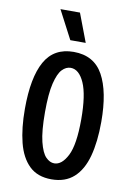

<svg xmlns="http://www.w3.org/2000/svg" viewBox="-97 -945 705 1018"><g transform="rotate(10 255.5 -435.5)"><path d="M253 13Q178 13 133.5 -30Q89 -73 69.5 -150Q50 -227 50 -331Q50 -500 98.5 -586.5Q147 -673 253 -673Q363 -673 412 -584Q461 -495 461 -333Q461 -225 440 -147.5Q419 -70 373 -28.5Q327 13 253 13ZM253 -73Q294 -73 324 -132Q354 -191 354 -327Q354 -459 325.5 -523Q297 -587 252 -587Q227 -587 206 -565Q185 -543 171.5 -487.5Q158 -432 158 -332Q158 -230 172 -173.5Q186 -117 207.5 -95Q229 -73 253 -73ZM224 -731 144 -884H249L307 -731Z"/></g></svg>

Font: Bricolage Grotesque 10pt Condensed Medium
Style: Regular
Weight: 500
Width: 3
Designer: Mathieu Triay
Foundry: Atelier Triay
Version: Version 1.000; ttfautohint (v1.8.4.7-5d5b);gftools[0.9.32]